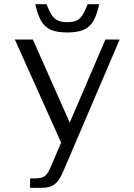

<svg xmlns="http://www.w3.org/2000/svg" viewBox="-20 -907 649 927"><path d="M125.3 0V-45.8H150.1Q171.7 -45.8 184.7 -50.7Q197.8 -55.7 206.6 -67.3Q215.3 -79 223.8 -98.6L488.8 -716H557.6L284.3 -77.1Q275 -55.9 265.3 -41.1Q255.7 -26.4 243.7 -17.3Q231.8 -8.2 216.1 -4.1Q200.4 0 178.9 0ZM280.7 -206 51.8 -716H138.7L330.8 -283.2ZM304.7 -750.3Q256.9 -750.3 227.1 -762.5Q197.3 -774.6 179.7 -804.3Q162.1 -834 150.4 -886.8H204.3Q217.7 -852.6 230.6 -833.6Q243.4 -814.6 260.8 -807.3Q278.2 -799.9 304.7 -799.9Q331.6 -799.9 348.4 -807.3Q365.3 -814.6 377.8 -833.6Q390.3 -852.6 403.4 -886.8H459Q447.6 -834 430 -804.3Q412.3 -774.6 382.6 -762.5Q352.9 -750.3 304.7 -750.3Z"/></svg>

Font: Russolo 10pt ExtraLight
Style: Regular
Weight: 200
Designer: Micah Stupak-Hahn
Version: Version 1.000